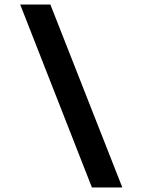

<svg xmlns="http://www.w3.org/2000/svg" viewBox="-20 -714 623 846"><path d="M519 112 202 -694H69L385 112Z"/></svg>

Font: Ronzino Bold
Style: Italic
Weight: 700
Italic angle: -8°
Designer: Nunzio Mazzaferro
Foundry: Collletttivo
Version: Version 1.000;Glyphs 3.3 (3337)